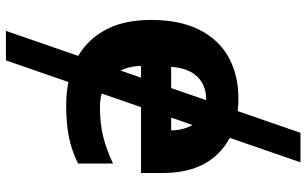

<svg xmlns="http://www.w3.org/2000/svg" viewBox="-208 -592 1008 631"><g transform="rotate(90 295.5 -276.0)"><path d="M513 -760 178 208H81L416 -760ZM303 -556Q416 -556 482 -491.5Q548 -427 548 -308V-236H196Q198 -173 233.5 -137Q269 -101 332 -101Q385 -101 428 -111.5Q471 -122 517 -144V-29Q477 -9 432.5 0.5Q388 10 325 10Q243 10 180 -20.5Q117 -51 81 -113Q45 -175 45 -269Q45 -364 77.5 -428Q110 -492 168 -524Q226 -556 303 -556ZM304 -450Q261 -450 232.5 -422Q204 -394 199 -335H408Q407 -385 382 -417.5Q357 -450 304 -450Z"/></g></svg>

Font: Noto IKEA Arabic
Style: Bold
Weight: 700
Designer: Monotype Design Team
Foundry: Monotype Imaging Inc.
Version: Version 1.200